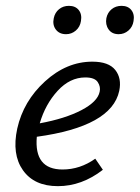

<svg xmlns="http://www.w3.org/2000/svg" viewBox="-20 -632 478 657"><path d="M206 -515Q183 -515 171 -531Q159 -547 164 -570Q168 -589 182 -600.5Q196 -612 216 -612Q238 -612 249.5 -597.5Q261 -583 257 -560Q254 -540 239.5 -527.5Q225 -515 206 -515ZM396 -612Q418 -612 429.5 -597.5Q441 -583 437 -560Q434 -540 419.5 -527.5Q405 -515 386 -515Q363 -515 351.5 -531.5Q340 -548 344 -570Q348 -589 362 -600.5Q376 -612 396 -612ZM296 -421Q352 -421 374.5 -392.5Q397 -364 388 -321Q362 -199 106 -164Q96 -52 194 -52Q254 -52 306 -89L332 -51Q260 5 178 5Q97 5 58.5 -49.5Q20 -104 39 -192Q60 -286 134 -353.5Q208 -421 296 -421ZM321 -318Q325 -335 314.5 -351Q304 -367 272 -367Q219 -367 177 -321Q135 -275 116 -210Q203 -226 258.5 -255Q314 -284 321 -318Z"/></svg>

Font: EauTest Medium
Style: Italic
Weight: 500
Italic angle: -12°
Designer: Christian Thalmann (Catharsis Fonts)
Version: Version 0.001;PS 000.001;hotconv 1.0.88;makeotf.lib2.5.64775